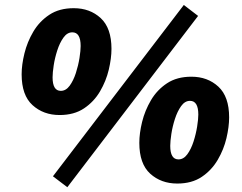

<svg xmlns="http://www.w3.org/2000/svg" viewBox="-20 -745 992 788"><path d="M224.6 -272.9Q158.2 -272.9 113.5 -313.5Q68.8 -354 68.8 -439.9Q68.8 -479 80.3 -525.9Q91.8 -572.8 116.7 -615Q141.6 -657.2 182.4 -684.3Q223.1 -711.4 282.7 -711.4Q349.1 -711.4 393.3 -670.7Q437.5 -629.9 437.5 -544.4Q437.5 -505.9 426.5 -459.2Q415.5 -412.6 390.6 -370.1Q365.7 -327.6 325 -300.3Q284.2 -272.9 224.6 -272.9ZM229.5 -372.1Q250.5 -372.1 265.9 -393.1Q281.2 -414.1 291.3 -445.1Q301.3 -476.1 306.2 -506.8Q311 -537.6 311 -556.2Q311 -612.3 276.9 -612.3Q255.9 -612.3 240.5 -590.8Q225.1 -569.3 215.1 -538.3Q205.1 -507.3 200.4 -476.8Q195.8 -446.3 195.8 -427.7Q195.8 -372.1 229.5 -372.1ZM256.3 23.4 197.3 -21.5 734.4 -724.6 793 -679.7ZM707.5 8.3Q641.1 8.3 596.4 -32.2Q551.8 -72.8 551.8 -158.7Q551.8 -197.8 563.2 -244.6Q574.7 -291.5 599.6 -333.7Q624.5 -376 665.3 -403.1Q706.1 -430.2 765.6 -430.2Q832 -430.2 876.2 -389.4Q920.4 -348.6 920.4 -263.2Q920.4 -224.6 909.4 -178Q898.4 -131.3 873.5 -88.9Q848.6 -46.4 807.9 -19Q767.1 8.3 707.5 8.3ZM712.4 -90.8Q733.4 -90.8 748.8 -111.8Q764.2 -132.8 774.2 -163.8Q784.2 -194.8 789.1 -225.6Q793.9 -256.3 793.9 -274.9Q793.9 -331.1 759.8 -331.1Q738.8 -331.1 723.4 -309.6Q708 -288.1 698 -257.1Q688 -226.1 683.3 -195.6Q678.7 -165 678.7 -146.5Q678.7 -90.8 712.4 -90.8Z"/></svg>

Font: Schibsted Grotesk ExtraBold
Style: Italic
Weight: 800
Italic angle: -12°
Designer: Bakken & Baeck AS, Henrik Kongsvoll
Foundry: Schibsted ASA
Version: Version 1.100; ttfautohint (v1.8.4.7-5d5b);gftools[0.9.25]